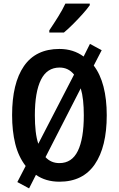

<svg xmlns="http://www.w3.org/2000/svg" viewBox="-20 -996 657 1063"><path d="M571 -358Q571 -183 505 -86.5Q439 10 309 10Q233 10 179 -28L141 47L76 12L122 -77Q82 -129 64.5 -199.5Q47 -270 47 -359Q47 -535 112.5 -630Q178 -725 309 -725Q386 -725 443 -683L478 -753L543 -718L499 -633Q535 -586 553 -516.5Q571 -447 571 -358ZM173 -358Q173 -309 177.5 -269.5Q182 -230 192 -200L390 -583Q359 -622 310 -622Q240 -622 206.5 -554Q173 -486 173 -358ZM444 -358Q444 -402 440 -439.5Q436 -477 427 -507L232 -126Q262 -93 309 -93Q378 -93 411 -160.5Q444 -228 444 -358ZM477 -976V-967Q463 -947 438 -919Q413 -891 385 -863Q357 -835 334 -816H253V-828Q278 -865 302 -903.5Q326 -942 342 -976Z"/></svg>

Font: Avrile Sans Condensed SemiBold
Style: Regular
Weight: 600
Width: 3
Designer: Monotype Design Team
Foundry: Monotype Imaging Inc.
Version: Version 2.001;September 10, 2019;FontCreator 11.5.0.2425 64-